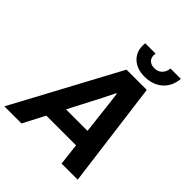

<svg xmlns="http://www.w3.org/2000/svg" viewBox="-289 -1091 1246 1246"><g transform="rotate(45 334.0 -468.0)"><path d="M-39 0 353 -729H539L634 0H486L430 -487L419 -574H414L372 -489L118 0ZM182 -150 241 -269H470L482 -150ZM466 -779Q417 -779 381.5 -799Q346 -819 329 -854Q312 -889 318 -936H413Q407 -902 424 -882.5Q441 -863 474 -863Q507 -863 527 -883.5Q547 -904 550 -936H645Q638 -862 590 -820.5Q542 -779 466 -779Z"/></g></svg>

Font: Mona Sans ExtraLight
Style: Bold Italic
Weight: 700
Italic angle: -11.6951°
Version: Version 2.000